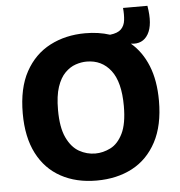

<svg xmlns="http://www.w3.org/2000/svg" viewBox="-55 -828 836 894"><g transform="rotate(-5 363.5 -381.0)"><path d="M361 14Q266 14 194.5 -25Q123 -64 84 -140Q45 -216 45 -327Q45 -445 87 -521.5Q129 -598 202 -636Q275 -674 367 -674Q430 -674 482 -657Q518 -661 534 -677Q550 -693 553 -719Q556 -745 553 -776H667Q682 -688 656 -643.5Q630 -599 575 -607Q626 -564 654 -495Q682 -426 682 -331Q682 -216 641 -139Q600 -62 528 -24Q456 14 361 14ZM366 -112Q402 -112 437 -129.5Q472 -147 494.5 -192.5Q517 -238 517 -321Q517 -433 475 -487.5Q433 -542 362 -542Q337 -542 310.5 -533Q284 -524 261 -501Q238 -478 224 -436.5Q210 -395 210 -329Q210 -247 232.5 -199.5Q255 -152 290.5 -132Q326 -112 366 -112Z"/></g></svg>

Font: Bricolage Grotesque 10pt ExtraBold
Style: Regular
Weight: 800
Designer: Mathieu Triay
Foundry: Atelier Triay
Version: Version 1.000; ttfautohint (v1.8.4.7-5d5b);gftools[0.9.32]